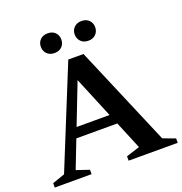

<svg xmlns="http://www.w3.org/2000/svg" viewBox="-158 -1000 1074 1132"><g transform="rotate(-20 379.0 -434.5)"><path d="M180.5 -229V-291.5H522V-229ZM687.5 -56 764.5 -27.5V0H456.5V-27.5L541 -54.5L323.5 -580H348L144 -54.5L224 -27.5V0H-7V-27.5L71 -54.5L326 -682H421.5ZM264 -745.5Q234.5 -745.5 217 -763.2Q199.5 -781 199.5 -807.5Q199.5 -834 217 -851.5Q234.5 -869 264 -869Q293.5 -869 310.8 -851.5Q328 -834 328 -807.5Q328 -781 310.8 -763.2Q293.5 -745.5 264 -745.5ZM476.5 -745.5Q447 -745.5 429.5 -763.2Q412 -781 412 -807.5Q412 -834 429.5 -851.5Q447 -869 476.5 -869Q505.5 -869 523 -851.5Q540.5 -834 540.5 -807.5Q540.5 -781 523 -763.2Q505.5 -745.5 476.5 -745.5Z"/></g></svg>

Font: Newsreader 16pt 16pt SemiBold
Style: Regular
Weight: 600
Version: Version 1.003